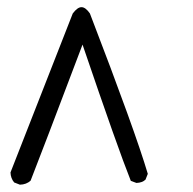

<svg xmlns="http://www.w3.org/2000/svg" viewBox="-20 -354 540 536"><path d="M183.1 -316.4 9.3 127.4Q9.8 143.6 19.5 155.3L35.6 161.6Q53.7 161.1 65.4 150.4Q96.2 72.3 210.4 -229.5Q309.6 62 345.2 150.9L360.8 156.7Q377 156.2 386.2 147.5L392.6 131.3Q357.9 13.7 231 -316.4Q218.8 -334 207.5 -334Q196.3 -334 183.1 -316.4Z"/></svg>

Font: NaikaiFont
Style: Light
Weight: 300
Version: Version 1.89